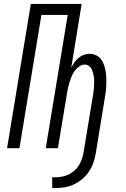

<svg xmlns="http://www.w3.org/2000/svg" viewBox="-20 -755 640 978"><path d="M246 203V148H262Q278 148 295 145Q312 142 328 134.5Q344 127 358 115Q372 103 381 88.5Q390 74 396 57.5Q402 41 405 25L452 -260Q454 -272 456 -284Q458 -296 458.5 -308Q459 -320 459.5 -332.5Q460 -345 459 -356.5Q458 -368 455 -379.5Q452 -391 447.5 -401.5Q443 -412 433.5 -419Q424 -426 412 -426Q397 -426 384 -417Q371 -408 361.5 -395.5Q352 -383 346 -369Q340 -355 335.5 -341Q331 -327 327.5 -312.5Q324 -298 322 -284L275 0H213L325 -679H191L79 0H16L137 -735H396L343 -411Q350 -424 359 -437Q368 -450 380 -460Q392 -470 406 -475.5Q420 -481 434 -481Q452 -481 468 -474Q484 -467 494 -454Q504 -441 509.5 -425Q515 -409 518 -392Q521 -375 521.5 -357.5Q522 -340 521.5 -322Q521 -304 518.5 -286Q516 -268 513 -251L468 25Q464 49 456 72.5Q448 96 434 117.5Q420 139 400 156Q380 173 357 184Q334 195 310 199Q286 203 262 203Z"/></svg>

Font: Iosevka Light Extended
Style: Italic
Weight: 300
Width: 7
Italic angle: -9°
Monospace: yes
Designer: Belleve Invis
Foundry: Belleve Invis
Version: Version 32.5.0; ttfautohint (v1.8.4)